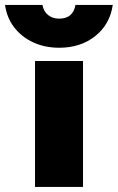

<svg xmlns="http://www.w3.org/2000/svg" viewBox="-96 -742 468 762"><path d="M351.5 -722.5Q340.5 -645.5 282.2 -599Q224 -552.5 139 -552.5Q82 -552.5 36 -573.8Q-10 -595 -39.5 -633.2Q-69 -671.5 -76 -722.5H72.5Q77 -696.5 95 -682.2Q113 -668 139 -668Q194 -668 203.5 -722.5ZM43 -500H233.5V0H43Z"/></svg>

Font: Overused Grotesk Black
Style: Regular
Weight: 900
Version: Version 0.004